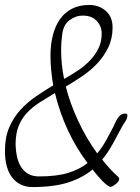

<svg xmlns="http://www.w3.org/2000/svg" viewBox="-20 -735 566 776"><path d="M458 -20Q462 -14 462 -12Q462 -7 458 -1.5Q454 4 448.5 8.5Q443 13 437 16.5Q431 20 427 20Q421 20 411.5 12.5Q402 5 391.5 -6Q381 -17 371 -29Q361 -41 354 -50Q315 -17 257 2Q199 21 111 21Q60 21 30 -16.5Q0 -54 0 -126Q0 -180 17.5 -220.5Q35 -261 63 -291.5Q91 -322 125.5 -345.5Q160 -369 195 -390Q190 -420 187 -450Q184 -480 184 -509Q184 -554 193.5 -592Q203 -630 222.5 -657.5Q242 -685 271.5 -700Q301 -715 340 -715Q380 -715 407.5 -691Q435 -667 435 -624Q435 -579 417.5 -543Q400 -507 372.5 -478Q345 -449 311.5 -426.5Q278 -404 246 -385Q262 -320 295.5 -247.5Q329 -175 373 -115Q392 -138 407.5 -165.5Q423 -193 439 -224Q450 -251 460.5 -263.5Q471 -276 486 -276Q495 -276 495 -268Q495 -258 486.5 -244Q478 -230 476 -228Q455 -189 436 -154Q417 -119 393 -90Q407 -72 423 -54.5Q439 -37 458 -20ZM334 -76Q241 -199 202 -359Q170 -340 141 -321.5Q112 -303 90 -280Q68 -257 55.5 -226Q43 -195 43 -152Q45 -86 69.5 -54Q94 -22 137 -22Q209 -22 255 -36Q301 -50 334 -76ZM231 -592Q229 -578 228 -563Q227 -548 227 -532Q227 -476 239 -416Q268 -432 295.5 -450.5Q323 -469 344 -491Q365 -513 378 -539.5Q391 -566 391 -599Q391 -629 371 -650.5Q351 -672 314 -672Q286 -672 260.5 -653Q235 -634 231 -592Z"/></svg>

Font: Discipuli Britannica
Style: Regular
Weight: 400
Designer: Peter Wiegel
Foundry: Peter Wiegel
Version: Version 0.001 2009